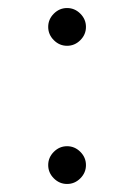

<svg xmlns="http://www.w3.org/2000/svg" viewBox="-20 -500 334 478"><path d="M180 -122Q194 -108 194 -89Q194 -70 180 -56Q166 -42 147 -42Q128 -42 114 -56Q100 -70 100 -89Q100 -108 114 -122Q128 -136 147 -136Q166 -136 180 -122ZM180 -466Q194 -452 194 -433Q194 -414 180 -400Q166 -386 147 -386Q128 -386 114 -400Q100 -414 100 -433Q100 -452 114 -466Q128 -480 147 -480Q166 -480 180 -466Z"/></svg>

Font: HansKendrickRegular
Style: Regular
Weight: 400
Designer: Alfredo Marco Pradil
Foundry: Hanken Studio
Version: Version 1.000;PS 001.001;hotconv 1.0.56